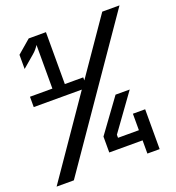

<svg xmlns="http://www.w3.org/2000/svg" viewBox="-132 -836 865 942"><g transform="rotate(-20 300.0 -365.0)"><path d="M3 0 282 -405H31V-459H148V-687Q144 -680 135 -669Q126 -658 115 -649L53 -596V-670L123 -730H213V-459H309V-443L507 -730H597L93 0ZM477 0V-69H303V-152L429 -325H503L368 -138V-122H477V-208H541V0Z"/></g></svg>

Font: JetBrains Mono NL Medium
Style: Regular
Weight: 500
Monospace: yes
Designer: Philipp Nurullin, Konstantin Bulenkov
Foundry: JetBrains
Version: Version 2.305; ttfautohint (v1.8.4.7-5d5b)